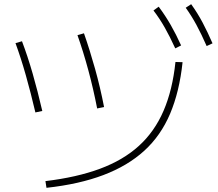

<svg xmlns="http://www.w3.org/2000/svg" viewBox="-20 -875 1040 917"><path d="M197 -10Q347 -28 457.5 -69Q568 -110 643 -178Q718 -246 761 -345.5Q804 -445 818 -579L852 -578Q837 -437 792.5 -332Q748 -227 669 -155Q590 -83 474 -39Q358 5 202 22ZM149 -338Q127 -432 103.5 -515Q80 -598 54 -669L85 -678Q112 -607 136 -523.5Q160 -440 182 -345ZM444 -357Q426 -450 402 -539Q378 -628 350 -707L381 -716Q409 -636 434 -546.5Q459 -457 477 -364ZM817 -644Q791 -701 766.5 -744Q742 -787 713 -825L738 -843Q770 -800 795.5 -755.5Q821 -711 845 -658ZM967 -655Q942 -712 918.5 -755.5Q895 -799 867 -838L893 -855Q924 -812 948 -766.5Q972 -721 995 -668Z"/></svg>

Font: M PLUS 1 Thin ExtraLight
Style: Regular
Weight: 250
Version: Version 1.001